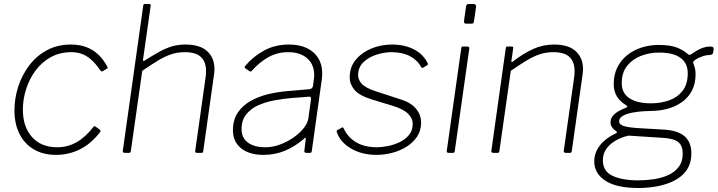

<svg xmlns="http://www.w3.org/2000/svg" viewBox="-20 -762 3577 957"><path d="M333 -540Q378 -540 412 -526.5Q446 -513 471 -489Q496 -465 514 -431Q517 -427 516.5 -424.5Q516 -422 514 -420L489 -406Q487 -405 484.5 -407Q482 -409 479 -413Q456 -446 433.5 -465.5Q411 -485 387.5 -493.5Q364 -502 336 -502Q279 -502 234 -477.5Q189 -453 158 -411.5Q127 -370 110.5 -319Q94 -268 94 -215Q94 -130 139.5 -79Q185 -28 265 -28Q317 -28 361.5 -53Q406 -78 446 -130Q452 -136 456 -131L477 -116Q479 -115 480.5 -111.5Q482 -108 480 -105Q458 -76 432.5 -54Q407 -32 379 -18Q351 -4 321 3Q291 10 259 10Q195 10 148.5 -17.5Q102 -45 77 -95Q52 -145 52 -212Q52 -271 70.5 -329Q89 -387 125 -435Q161 -483 213.5 -511.5Q266 -540 333 -540Z M601 0Q597 0 594 -3Q591 -6 592 -10L694 -734Q695 -739 696.5 -740.5Q698 -742 702 -742H723Q733 -742 731 -733L693 -466Q692 -455 699 -459Q742 -486 774.5 -504Q807 -522 837.5 -531Q868 -540 904 -540Q977 -540 1013 -506.5Q1049 -473 1049 -418Q1049 -412 1048.5 -405.5Q1048 -399 1047 -392L993 -9Q992 -4 990.5 -2Q989 0 984 0H962Q951 0 953 -10L1005 -378Q1006 -386 1006.5 -393.5Q1007 -401 1007 -408Q1007 -453 982 -477.5Q957 -502 901 -502Q865 -502 833.5 -491.5Q802 -481 768 -460.5Q734 -440 689 -409L632 -8Q631 -4 629.5 -2Q628 0 623 0Z M1495 -70Q1448 -30 1398.5 -10Q1349 10 1294 10Q1222 10 1181.5 -23Q1141 -56 1141 -113Q1141 -164 1164.5 -199.5Q1188 -235 1227 -257.5Q1266 -280 1314.5 -292Q1363 -304 1413 -308L1519 -317Q1538 -319 1540 -333L1544 -364Q1545 -370 1545.5 -376Q1546 -382 1546 -388Q1546 -441 1511 -471.5Q1476 -502 1416 -502Q1364 -502 1319.5 -478Q1275 -454 1234 -408Q1231 -405 1229 -405Q1227 -405 1224 -407L1202 -422Q1200 -424 1199.5 -426.5Q1199 -429 1202 -433Q1240 -479 1295 -509.5Q1350 -540 1420 -540Q1472 -540 1509 -522.5Q1546 -505 1566 -473Q1586 -441 1586 -396Q1586 -389 1585.5 -381.5Q1585 -374 1584 -366L1534 -9Q1533 -3 1531 -1.5Q1529 0 1524 0H1506Q1502 0 1499 -2.5Q1496 -5 1497 -10L1504 -71Q1504 -81 1495 -70ZM1530 -267Q1531 -275 1528.5 -278Q1526 -281 1519 -280L1429 -273Q1394 -270 1351.5 -262.5Q1309 -255 1271 -239Q1233 -223 1208.5 -193.5Q1184 -164 1184 -118Q1184 -75 1215.5 -51.5Q1247 -28 1302 -28Q1340 -28 1377 -42Q1414 -56 1445 -78Q1477 -101 1495.5 -125.5Q1514 -150 1517 -172Z M1857 10Q1784 10 1730 -21.5Q1676 -53 1659 -103Q1656 -110 1661 -113L1684 -126Q1687 -128 1689.5 -126.5Q1692 -125 1693 -122Q1713 -78 1755 -53Q1797 -28 1859 -28Q1883 -28 1913.5 -34Q1944 -40 1972 -53.5Q2000 -67 2018.5 -89Q2037 -111 2037 -144Q2037 -173 2012.5 -196.5Q1988 -220 1933 -236L1834 -266Q1770 -286 1746.5 -314.5Q1723 -343 1723 -376Q1723 -428 1753.5 -464.5Q1784 -501 1832 -520.5Q1880 -540 1934 -540Q1996 -540 2043 -516Q2090 -492 2112 -446Q2114 -443 2113 -441Q2112 -439 2109 -437L2088 -424Q2086 -423 2083.5 -424Q2081 -425 2079 -428Q2060 -463 2022.5 -482.5Q1985 -502 1931 -502Q1897 -502 1858 -490Q1819 -478 1792 -452.5Q1765 -427 1765 -387Q1765 -365 1782.5 -345Q1800 -325 1850 -308L1979 -266Q2029 -250 2054 -219.5Q2079 -189 2079 -151Q2079 -111 2059 -81Q2039 -51 2006 -30.5Q1973 -10 1934 0Q1895 10 1857 10Z M2247 -11Q2246 -4 2244.5 -2Q2243 0 2235 0H2218Q2211 0 2208.5 -2.5Q2206 -5 2207 -11L2279 -521Q2280 -527 2281.5 -528.5Q2283 -530 2288 -530H2310Q2315 -530 2317.5 -527.5Q2320 -525 2319 -519ZM2343 -659Q2342 -652 2340 -648Q2338 -644 2330 -644H2303Q2296 -644 2294 -648.5Q2292 -653 2293 -659L2303 -730Q2305 -742 2316 -742H2342Q2347 -742 2350.5 -738Q2354 -734 2353 -728Z M2438 0Q2434 0 2431 -3Q2428 -6 2429 -10L2501 -522Q2502 -527 2503.5 -528.5Q2505 -530 2509 -530H2530Q2535 -530 2537 -528Q2539 -526 2538 -521L2529 -459Q2528 -449 2536 -455Q2589 -496 2638 -518Q2687 -540 2741 -540Q2814 -540 2850 -506.5Q2886 -473 2886 -418Q2886 -412 2885.5 -405.5Q2885 -399 2884 -392L2830 -9Q2829 -4 2827.5 -2Q2826 0 2821 0H2799Q2795 0 2792 -3Q2789 -6 2790 -10L2842 -378Q2843 -386 2843.5 -393.5Q2844 -401 2844 -408Q2844 -453 2819 -477.5Q2794 -502 2738 -502Q2702 -502 2670.5 -491.5Q2639 -481 2605 -460.5Q2571 -440 2526 -409L2469 -8Q2468 -4 2466.5 -2Q2465 0 2460 0H2438Z M3162 175Q3052 175 2997 138.5Q2942 102 2942 43Q2942 -1 2970 -37Q2998 -73 3047 -96Q3053 -99 3055 -101.5Q3057 -104 3052 -107Q3037 -118 3030 -128.5Q3023 -139 3023 -152Q3023 -170 3034.5 -184Q3046 -198 3063.5 -208Q3081 -218 3098 -224Q3104 -226 3106 -230Q3108 -234 3103 -236Q3070 -256 3054.5 -282Q3039 -308 3039 -343Q3039 -390 3057 -426Q3075 -462 3106 -487Q3137 -512 3177.5 -525Q3218 -538 3263 -538Q3323 -538 3356.5 -524Q3390 -510 3409 -492Q3413 -488 3417.5 -488.5Q3422 -489 3427 -493Q3439 -501 3453 -509.5Q3467 -518 3484 -524Q3501 -530 3518 -530Q3530 -530 3534 -526.5Q3538 -523 3537 -516L3535 -503Q3534 -496 3531 -492.5Q3528 -489 3518 -488Q3498 -487 3486 -483Q3474 -479 3461 -473Q3432 -458 3435 -449Q3439 -439 3443 -425.5Q3447 -412 3447 -392Q3447 -345 3429 -310.5Q3411 -276 3379.5 -253.5Q3348 -231 3308 -220Q3268 -209 3223 -209Q3213 -209 3187.5 -207.5Q3162 -206 3134 -201Q3106 -196 3086 -185.5Q3066 -175 3066 -157Q3066 -141 3090 -133.5Q3114 -126 3169 -123L3288 -116Q3359 -112 3392.5 -82.5Q3426 -53 3426 3Q3426 41 3412 69.5Q3398 98 3372.5 118Q3347 138 3313.5 150.5Q3280 163 3241.5 169Q3203 175 3162 175ZM3161 137Q3198 137 3237 131.5Q3276 126 3309 111.5Q3342 97 3362.5 70.5Q3383 44 3383 3Q3383 -35 3361 -53.5Q3339 -72 3283 -75L3112 -86Q3075 -77 3046.5 -60Q3018 -43 3001.5 -19Q2985 5 2985 37Q2985 92 3033.5 114.5Q3082 137 3161 137ZM3225 -247Q3273 -247 3314.5 -261.5Q3356 -276 3382 -309Q3408 -342 3408 -397Q3408 -447 3372 -473.5Q3336 -500 3265 -500Q3217 -500 3174.5 -483.5Q3132 -467 3105.5 -433.5Q3079 -400 3079 -347Q3079 -298 3117 -272.5Q3155 -247 3225 -247Z"/></svg>

Font: Libre Franklin Thin Thin
Style: Italic
Weight: 250
Italic angle: -8°
Version: Version 3.000